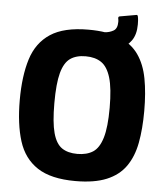

<svg xmlns="http://www.w3.org/2000/svg" viewBox="-54 -811 749 868"><g transform="rotate(5 320.5 -377.0)"><path d="M38 -334Q38 -443 62 -520Q86 -597 147.5 -637.5Q209 -678 320 -678Q406 -678 461.5 -655Q517 -632 548 -588Q579 -544 591 -480Q603 -416 603 -334Q603 -252 591 -188.5Q579 -125 548 -81Q517 -37 461.5 -14Q406 9 320 9Q209 9 147.5 -31.5Q86 -72 62 -148.5Q38 -225 38 -334ZM195 -334Q195 -246 208 -198.5Q221 -151 248 -132.5Q275 -114 318 -114Q361 -114 389 -132Q417 -150 431.5 -198Q446 -246 446 -334Q446 -423 431.5 -471Q417 -519 389 -538Q361 -557 318 -557Q275 -557 248 -538Q221 -519 208 -471Q195 -423 195 -334ZM529 -763Q535 -765 537 -757Q539 -747 539.5 -738Q540 -729 540 -721Q540 -675 520 -647Q500 -619 467 -606.5Q434 -594 395 -592Q388 -592 388 -599V-666Q388 -673 395 -673Q415 -674 433 -684Q451 -694 451 -725Q451 -729 450.5 -733.5Q450 -738 449 -742Q449 -749 455 -750Z"/></g></svg>

Font: Glory Thin ExtraBold
Style: Regular
Weight: 800
Version: Version 1.011